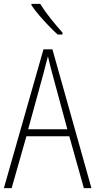

<svg xmlns="http://www.w3.org/2000/svg" viewBox="-20 -969 491 989"><path d="M412 0 337 -267H116L40 0H0L204 -715H250L451 0ZM249 -591Q243 -614 237.5 -635Q232 -656 227 -679Q221 -657 215.5 -636Q210 -615 204 -591L125 -303H327ZM187 -949Q210 -912 241.5 -872.5Q273 -833 302 -801V-791H277Q256 -810 230.5 -836.5Q205 -863 181.5 -890.5Q158 -918 142 -942V-949Z"/></svg>

Font: Noto Sans Lao UI Cond ExtLt
Style: Regular
Weight: 200
Width: 3
Designer: Monotype Design Team
Foundry: Monotype Imaging Inc.
Version: Version 2.000; ttfautohint (v1.8.4.7-5d5b)